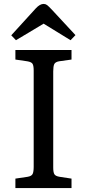

<svg xmlns="http://www.w3.org/2000/svg" viewBox="-20 -954 441 974"><path d="M61 -750 37.1 -774.9 162.1 -912.1Q182.6 -934.1 201.2 -934.1Q210.9 -934.1 218.5 -928.5Q226.1 -922.9 242.2 -905.8L362.8 -775.9L337.9 -750L201.2 -834ZM58.1 0V-47.9L120.1 -57.1Q140.1 -60.5 145.5 -71.5Q150.9 -82.5 150.9 -107.9V-596.2Q150.9 -621.1 145 -630.4Q139.2 -639.6 118.2 -643.1L58.1 -651.9V-700.2H342.8V-651.9L279.8 -643.1Q260.3 -639.6 255.1 -628.4Q250 -617.2 250 -591.8V-104Q250 -79.6 255.9 -70.1Q261.7 -60.5 282.2 -57.1L342.8 -47.9V0Z"/></svg>

Font: Literata Book
Style: Regular
Weight: 400
Designer: Latin by Veronika Burian and Jose Scaglione. Greek by Irene Vlachou. Cyrillic by Vera Evstafieva
Foundry: TypeTogether
Version: Version 2.003;PS 002.003;hotconv 1.0.88;makeotf.lib2.5.64775